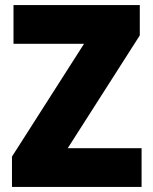

<svg xmlns="http://www.w3.org/2000/svg" viewBox="-20 -734 600 754"><path d="M536 0H27V-119L310 -562H33V-714H529V-595L246 -152H536Z"/></svg>

Font: Noto Sans Myanmar SemiCondensed Black
Style: Regular
Weight: 900
Width: 4
Designer: Monotype Design Team
Foundry: Monotype Imaging Inc.
Version: Version 2.107; ttfautohint (v1.8.4.7-5d5b)